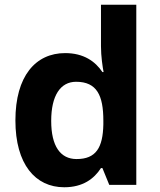

<svg xmlns="http://www.w3.org/2000/svg" viewBox="-20 -780 673 810"><path d="M251 10C330 10 377 -26 406 -71H412L441 0H555V-760H406V-585C406 -542 413 -497 417 -476H412C382 -521 333 -556 255 -556C130 -556 45 -459 45 -272C45 -87 129 10 251 10ZM303 -109C235 -109 196 -163 196 -270C196 -377 235 -435 301 -435C389 -435 416 -377 416 -271V-255C414 -157 385 -109 303 -109Z"/></svg>

Font: Noto Sans Gunjala Gondi
Style: Bold
Weight: 700
Designer: Ek Type
Foundry: Ek Type
Version: Version 1.004